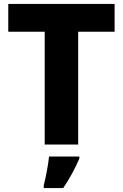

<svg xmlns="http://www.w3.org/2000/svg" viewBox="-20 -734 625 975"><path d="M377 0H207V-573H22V-714H562V-573H377ZM383 71Q367 108 347.5 144.5Q328 181 301 221H202V208Q210 177 218 134.5Q226 92 229 61H383Z"/></svg>

Font: Noto Sans Sinhala UI ExtraBold
Style: Regular
Weight: 800
Designer: Jelle Bosma - Monotype Design Team
Foundry: Monotype Imaging Inc.
Version: Version 2.006; ttfautohint (v1.8.4.7-5d5b)